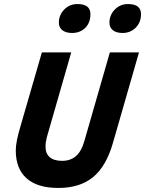

<svg xmlns="http://www.w3.org/2000/svg" viewBox="-20 -914 717 949"><path d="M287 -119Q329 -119 356 -143Q383 -167 397 -217L523 -655H667L538 -207Q505 -92 440 -38.5Q375 15 268 15Q165 15 111.5 -32.5Q58 -80 58 -170Q58 -192 63.5 -220.5Q69 -249 83 -296L187 -655H332L211 -234Q208 -222 206.5 -211Q205 -200 205 -189Q205 -155 226 -137Q247 -119 287 -119ZM427 -844Q427 -802 401.5 -776.5Q376 -751 336 -751Q306 -751 288.5 -764.5Q271 -778 271 -802Q271 -840 297.5 -867Q324 -894 363 -894Q395 -894 411 -881.5Q427 -869 427 -844ZM677 -844Q677 -804 651 -777.5Q625 -751 586 -751Q555 -751 538 -764.5Q521 -778 521 -802Q521 -840 547.5 -867Q574 -894 613 -894Q645 -894 661 -881.5Q677 -869 677 -844Z"/></svg>

Font: Intel One Mono
Style: Bold Italic
Weight: 700
Italic angle: -16°
Monospace: yes
Designer: Fred Shallcrass
Foundry: Frere-Jones Type LLC
Version: Version 1.400;hotconv 1.1.0;makeotfexe 2.6.0;FJTRelease1.4